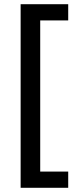

<svg xmlns="http://www.w3.org/2000/svg" viewBox="-20 -734 369 912"><path d="M304 158H78V-714H304V-637H171V81H304Z"/></svg>

Font: Noto Sans Kayah Li Medium
Style: Regular
Weight: 500
Designer: Monotype Design Team, Sérgio Martins
Foundry: Monotype Imaging Inc.
Version: Version 2.002; ttfautohint (v1.8.4.7-5d5b)